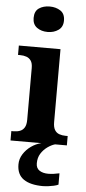

<svg xmlns="http://www.w3.org/2000/svg" viewBox="-65 -805 482 1080"><g transform="rotate(5 176.0 -265.0)"><path d="M16.6 0V-53H29Q49.3 -53 65.2 -59Q81.1 -64.9 90.5 -80.3Q100 -95.7 100 -124.1V-416.1Q100 -443.2 90.3 -457.4Q80.5 -471.7 64.6 -477.3Q48.7 -483 29 -483H16.8V-536H252V-123.9Q252 -95.8 261.3 -80.3Q270.5 -64.8 286.9 -58.9Q303.3 -53 323 -53H334.8V0ZM171.4 -626.1Q135.3 -626.1 110.6 -643.9Q86 -661.7 86 -698Q86 -736.5 110.6 -753.2Q135.3 -769.9 171.4 -769.9Q206 -769.9 231.7 -753.2Q257.4 -736.5 257.4 -698Q257.4 -661.7 231.7 -643.9Q206 -626.1 171.4 -626.1ZM222 240Q149.3 240 111 213.5Q72.8 187 72.8 130Q72.8 99 89.8 72Q106.8 45 133.6 26Q160.4 7 190.8 0H268.1Q247.1 6 225.6 21.5Q204.1 37 189.6 60Q175.1 83 175.1 115Q175.1 142.8 194.6 155.5Q214.1 168.1 244.1 168.1Q258.1 168.1 273.6 166.1Q289.1 164.1 307.1 160.1V224Q297.1 229 281.1 232.5Q265 236 249 238Q233 240 222 240Z"/></g></svg>

Font: Noto Serif Khmer
Style: Regular
Weight: 400
Designer: Danh Hong and the Monotype Design Team
Foundry: Monotype Imaging Inc.
Version: Version 2.003